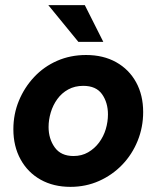

<svg xmlns="http://www.w3.org/2000/svg" viewBox="-20 -717 610 747"><path d="M254 10Q188 10 138 -18Q88 -46 60 -97Q32 -148 32 -214Q32 -273 53.5 -325Q75 -377 113 -417.5Q151 -458 202.5 -480.5Q254 -503 315 -503Q382 -503 432 -475Q482 -447 509.5 -397Q537 -347 537 -281Q537 -222 515.5 -169Q494 -116 455.5 -76Q417 -36 365.5 -13Q314 10 254 10ZM266 -110Q298 -110 323 -124.5Q348 -139 365.5 -162.5Q383 -186 391.5 -214.5Q400 -243 400 -272Q400 -318 377 -350.5Q354 -383 304 -383Q271 -383 245.5 -369Q220 -355 203 -331.5Q186 -308 177.5 -279.5Q169 -251 169 -223Q169 -177 193 -143.5Q217 -110 266 -110ZM285 -554 168 -697H310L382 -554Z"/></svg>

Font: Hanken Grotesk ExtraBold
Style: Italic
Weight: 800
Italic angle: -8°
Designer: Alfredo Marco Pradil
Foundry: Hanken Design Co.
Version: Version 3.013